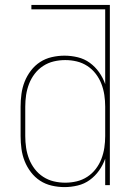

<svg xmlns="http://www.w3.org/2000/svg" viewBox="-20 -755 540 783"><path d="M243 8Q217 8 191 2Q165 -4 143.5 -18Q122 -32 106 -53Q90 -74 80.5 -98Q71 -122 67.5 -148Q64 -174 64 -200V-320Q64 -346 67.5 -372Q71 -398 80.5 -422Q90 -446 106 -467Q122 -488 143.5 -502Q165 -516 191 -522Q217 -528 243 -528Q270 -528 297 -521.5Q324 -515 346 -499Q368 -483 384 -460.5Q400 -438 409 -412V-717H108V-735H428V0H409V-108Q400 -82 384 -59.5Q368 -37 346 -21Q324 -5 297 1.5Q270 8 243 8ZM246 -10Q270 -10 293 -15.5Q316 -21 336 -34Q356 -47 370.5 -66Q385 -85 393.5 -107Q402 -129 405.5 -152.5Q409 -176 409 -200V-320Q409 -344 405.5 -367.5Q402 -391 393.5 -413Q385 -435 370.5 -454Q356 -473 336 -486Q316 -499 293 -504.5Q270 -510 246 -510Q222 -510 199 -504.5Q176 -499 156 -486Q136 -473 121.5 -454Q107 -435 98.5 -413Q90 -391 86.5 -367.5Q83 -344 83 -320V-200Q83 -176 86.5 -152.5Q90 -129 98.5 -107Q107 -85 121.5 -66Q136 -47 156 -34Q176 -21 199 -15.5Q222 -10 246 -10Z"/></svg>

Font: Iosevka Term Curly Thin
Style: Regular
Weight: 100
Designer: Belleve Invis
Foundry: Belleve Invis
Version: Version 32.3.0